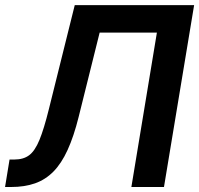

<svg xmlns="http://www.w3.org/2000/svg" viewBox="-27 -748 796 768"><path d="M-6.8 0 11.2 -109.9H30.8Q66.9 -109.9 89.8 -127.2Q112.8 -144.5 130.9 -188.5Q148.9 -232.4 168.5 -311.5L272 -727.5H749.5L628.9 0H498.5L600.6 -617.7H371.6L287.6 -280.3Q268.1 -202.1 243.4 -148.2Q218.8 -94.2 186.8 -61.8Q154.8 -29.3 113 -14.6Q71.3 0 17.6 0Z"/></svg>

Font: Inter 17pt SemiBold
Style: Italic
Weight: 600
Italic angle: -9.3988°
Version: Version 4.001;git-66647c0bb